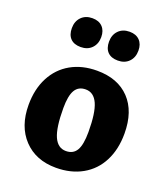

<svg xmlns="http://www.w3.org/2000/svg" viewBox="-132 -791 770 893"><g transform="rotate(20 253.0 -344.0)"><path d="M30 -220Q30 -298 60.5 -356.5Q91 -415 146.5 -446.5Q202 -478 276 -478Q379 -478 437 -417Q495 -356 495 -246Q495 -168 465 -109.5Q435 -51 379 -19.5Q323 12 249 12Q149 12 89.5 -51Q30 -114 30 -220ZM335 -196Q335 -291 315.5 -334.5Q296 -378 256 -378Q220 -378 203.5 -350Q187 -322 187 -261Q187 -164 206.5 -120.5Q226 -77 266 -77Q302 -77 318.5 -105Q335 -133 335 -196ZM97 -624Q97 -658 117.5 -679Q138 -700 172 -700Q204 -700 222 -681.5Q240 -663 240 -631Q240 -597 219.5 -576Q199 -555 165 -555Q132 -555 114.5 -573Q97 -591 97 -624ZM281 -624Q281 -658 301.5 -679Q322 -700 356 -700Q388 -700 406 -681.5Q424 -663 424 -631Q424 -597 403.5 -576Q383 -555 349 -555Q316 -555 298.5 -573Q281 -591 281 -624Z"/></g></svg>

Font: Alegreya ExtraBold
Style: Regular
Weight: 800
Designer: Juan Pablo del Peral
Foundry: Huerta Tipografica
Version: Version 2.007; ttfautohint (v1.6)